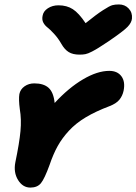

<svg xmlns="http://www.w3.org/2000/svg" viewBox="-20 -829 612 861"><path d="M513.2 -809.1Q540 -809.1 557.1 -790.8Q574.2 -772.5 571.8 -746.1Q570.3 -727.5 551.8 -708.3Q533.2 -689 465.8 -643.1Q432.6 -621.6 422.1 -614.7Q411.6 -607.9 393.1 -598.1Q374.5 -588.4 363 -586.2Q351.6 -584 336.9 -584Q306.6 -584 288.1 -595.5Q269.5 -606.9 254.9 -632.8Q240.7 -657.7 222.4 -677.5Q204.1 -697.3 192.4 -706.3Q180.7 -715.3 174.1 -728Q167.5 -740.7 170.9 -757.8Q174.3 -778.8 194.8 -792Q215.3 -805.2 242.2 -805.2Q279.8 -805.2 306.6 -787.8Q333.5 -770.5 363.8 -725.1Q412.1 -764.2 441.7 -783.2Q471.2 -802.2 483.4 -805.7Q495.6 -809.1 513.2 -809.1ZM116.2 12.2Q82 12.2 61 -21.7Q40 -55.7 48.8 -101.1Q66.9 -188 71.8 -241Q76.7 -293.9 68.8 -339.8Q63 -383.3 66.9 -407.2Q71.3 -428.7 90.1 -441.9Q108.9 -455.1 133.8 -455.1Q175.8 -455.1 198 -435.1Q220.2 -415 225.1 -367.2Q287.6 -435.1 352.1 -473.1Q416.5 -511.2 470.2 -511.2Q506.3 -511.2 524.4 -487.1Q542.5 -462.9 534.2 -421.9Q529.3 -398.9 515.4 -381.8Q501.5 -364.7 471.2 -353Q409.2 -329.6 364.7 -303Q320.3 -276.4 289.6 -243.2Q258.8 -210 238.8 -174.1Q218.8 -138.2 202.1 -88.9Q179.7 -27.3 163.6 -7.6Q147.5 12.2 116.2 12.2Z"/></svg>

Font: Shantell Sans Irregular
Style: Bold Italic
Weight: 700
Italic angle: -11.31°
Designer: Stephen Nixon, Anya Danilova, Shantell Martin
Foundry: Arrow Type
Version: Version 1.006;[9816181b4]